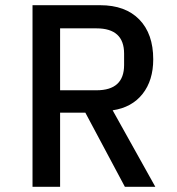

<svg xmlns="http://www.w3.org/2000/svg" viewBox="-20 -718 680 738"><path d="M211 0H105V-698H365Q462 -698 515.5 -643Q569 -588 569 -490Q569 -409 528 -357Q487 -305 413 -294L577 0H460L308 -285H211ZM351 -371Q457 -371 457 -468V-512Q457 -609 351 -609H211V-371Z"/></svg>

Font: Writer Medium
Style: Regular
Weight: 500
Monospace: yes
Designer: Mike Abbink, Paul van der Laan, Pieter van Rosmalen
Foundry: Bold Monday
Version: Version 2.001 2020